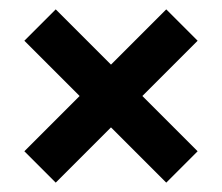

<svg xmlns="http://www.w3.org/2000/svg" viewBox="-20 -482 474 410"><path d="M99 -92 32 -159 335 -462 402 -395ZM335 -92 32 -395 99 -462 402 -159Z"/></svg>

Font: Cabin Resolve
Style: Bold-Resolve
Weight: 700
Designer: Pablo Impallari
Foundry: Pablo Impallari. http://www.impallari.com Igino Marini. http://www.ikern.com
Version: Version 3.001